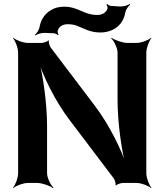

<svg xmlns="http://www.w3.org/2000/svg" viewBox="-20 -929 827 975"><path d="M723 -50V-661C723 -685 737 -722 749 -735L747 -737C734 -725 697 -711 673 -711H627C603 -711 563 -725 547 -737L544 -735C559 -722 577 -685 577 -661V-420C577 -306 598 -159 621 -76L625 -78C602 -160 535 -296 460 -394L238 -687C232 -695 225 -716 229 -722L226 -724C222 -718 200 -711 191 -711H122C98 -711 61 -725 48 -737L46 -735C58 -722 72 -685 72 -661V-50C72 -26 58 11 46 24L48 26C61 14 98 0 122 0H169C193 0 233 14 249 26L252 24C237 11 219 -26 219 -50V-290C219 -404 198 -551 175 -634L171 -633C194 -550 261 -413 336 -316L557 -24C563 -16 570 5 566 11L569 13C573 7 595 0 604 0H673C697 0 734 14 747 26L749 24C737 11 723 -26 723 -50ZM307 -895C288 -895 269 -892 253 -885C214 -868 189 -836 181 -793C179 -778 166 -759 157 -752L160 -749C169 -756 192 -763 207 -762L254 -760C262 -759 271 -754 273 -751L278 -753C274 -757 272 -767 273 -773C279 -793 297 -806 323 -806C339 -806 354 -804 366 -800C405 -786 434 -764 490 -764C510 -764 530 -768 546 -775C584 -791 609 -822 616 -865C619 -880 632 -899 641 -905L639 -909C630 -902 605 -895 590 -896L544 -899C536 -899 528 -905 526 -908L520 -906C524 -902 527 -892 526 -886C520 -866 500 -853 474 -853C405 -853 377 -895 307 -895Z"/></svg>

Font: Asimov
Style: EdgeWide
Weight: 500
Designer: Google
Version: Version 2.000980: 2014